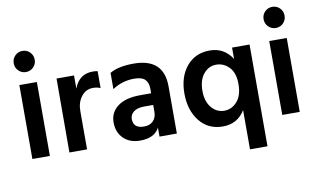

<svg xmlns="http://www.w3.org/2000/svg" viewBox="-88 -919 2150 1297"><g transform="rotate(-10 987.0 -270.0)"><path d="M130 -731Q160 -731 181 -710Q202 -689 202 -658.5Q202 -628 181 -607Q160 -586 130 -586Q100 -586 79 -607Q58 -628 58 -658.5Q58 -689 79 -710Q100 -731 130 -731ZM190 0H70V-507H190Z M445 0H324L325 -507H445V-417Q480 -511 573 -511Q594 -511 607 -508V-392Q584 -402 556 -402Q507 -402 476 -362Q445 -322 445 -262Z M810 4Q738 4 695.5 -38Q653 -80 653 -148Q653 -216 707 -257Q761 -298 863 -298H937V-329Q937 -371 915 -393Q893 -415 840 -415Q759 -415 691 -370V-481Q748 -516 855 -516Q1061 -516 1061 -324V0H942V-61Q907 4 810 4ZM852 -85Q892 -85 914.5 -108.5Q937 -132 937 -170V-218H875Q828 -218 803 -198.5Q778 -179 778 -149Q778 -85 852 -85Z M1649 191H1529V-78Q1477 7 1376.5 7Q1276 7 1217 -67.5Q1158 -142 1158 -257Q1158 -372 1217.5 -443Q1277 -514 1376 -514Q1475 -514 1529 -429V-507H1649ZM1316 -369.5Q1281 -327 1281 -254Q1281 -181 1316.5 -138.5Q1352 -96 1404 -96Q1456 -96 1492.5 -138Q1529 -180 1529 -257Q1529 -334 1491.5 -373Q1454 -412 1402.5 -412Q1351 -412 1316 -369.5Z M1844 -731Q1874 -731 1895 -710Q1916 -689 1916 -658.5Q1916 -628 1895 -607Q1874 -586 1844 -586Q1814 -586 1793 -607Q1772 -628 1772 -658.5Q1772 -689 1793 -710Q1814 -731 1844 -731ZM1904 0H1784V-507H1904Z"/></g></svg>

Font: Hind Kochi SemiBold
Style: Regular
Weight: 600
Designer: Dhruvi Tolia
Foundry: Indian Type Foundry
Version: Version 0.702;PS 1.0;hotconv 1.0.81;makeotf.lib2.5.63406